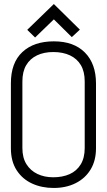

<svg xmlns="http://www.w3.org/2000/svg" viewBox="-20 -921 532 952"><path d="M376 -774 247 -901 115 -773 154 -735 247 -825 336 -737ZM34 -508V-186Q34 -121 62.5 -77Q91 -33 139 -11Q187 11 246 11Q308 11 355.5 -13Q403 -37 429.5 -81Q456 -125 456 -186V-507Q456 -605 401 -660.5Q346 -716 247 -716Q148 -716 91 -663Q34 -610 34 -508ZM91 -187V-517Q91 -566 110 -598Q129 -630 163.5 -646.5Q198 -663 244 -663Q292 -663 327 -646.5Q362 -630 381 -598Q400 -566 400 -517V-187Q400 -138 380 -105.5Q360 -73 325 -57.5Q290 -42 244 -42Q200 -42 165.5 -58.5Q131 -75 111 -107Q91 -139 91 -187Z"/></svg>

Font: Advent Pro
Style: Regular
Weight: 400
Designer: VivaRado, Andreas Kalpakidis
Foundry: VivaRado, Andreas Kalpakidis
Version: Version 3.000